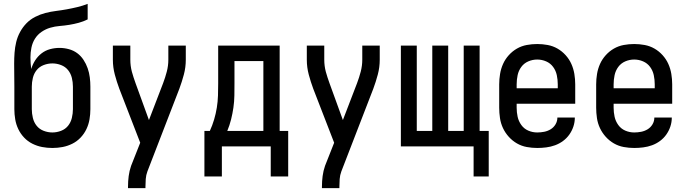

<svg xmlns="http://www.w3.org/2000/svg" viewBox="-20 -755 3540 990"><path d="M250 8Q223 8 197 3Q171 -2 147 -14Q123 -26 104.5 -45.5Q86 -65 74.5 -89Q63 -113 58.5 -139.5Q54 -166 54 -192V-308Q54 -337 53.5 -367Q53 -397 53 -427Q53 -455 55 -483Q57 -511 63.5 -538Q70 -565 83.5 -590Q97 -615 116.5 -635Q136 -655 161.5 -668Q187 -681 214 -688Q241 -695 269 -698.5Q297 -702 324.5 -707Q352 -712 379 -718.5Q406 -725 432 -735V-655Q410 -644 386 -637.5Q362 -631 337.5 -627Q313 -623 288 -621Q263 -619 239 -612Q215 -605 194 -590.5Q173 -576 160 -555Q147 -534 142 -509Q137 -484 137 -459Q137 -444 138 -429Q139 -414 141 -399Q148 -423 161.5 -444Q175 -465 194.5 -480Q214 -495 238 -501.5Q262 -508 287 -508Q311 -508 335 -501.5Q359 -495 378 -481Q397 -467 410.5 -446.5Q424 -426 432 -403Q440 -380 443 -356Q446 -332 446 -308V-192Q446 -166 441.5 -139.5Q437 -113 425.5 -89Q414 -65 395.5 -45.5Q377 -26 353 -14Q329 -2 303 3Q277 8 250 8ZM250 -72Q273 -72 295 -80.5Q317 -89 331 -106.5Q345 -124 350.5 -147Q356 -170 356 -192V-308Q356 -331 350.5 -353.5Q345 -376 331 -393.5Q317 -411 295 -419.5Q273 -428 250 -428Q227 -428 205 -419.5Q183 -411 169 -393.5Q155 -376 149.5 -353.5Q144 -331 144 -308V-192Q144 -170 149.5 -147Q155 -124 169 -106.5Q183 -89 205 -80.5Q227 -72 250 -72Z M640 215V208Q640 180 643.5 153Q647 126 656 100L703 -19L595 -298Q582 -333 572 -370.5Q562 -408 562 -447V-520H652V-447Q652 -431 654 -415.5Q656 -400 660 -385Q664 -370 669 -355Q674 -340 679 -326L748 -136L821 -326Q832 -355 840 -385.5Q848 -416 848 -447V-520H938V-447Q938 -408 928 -370.5Q918 -333 905 -298L740 129Q733 148 731.5 168Q730 188 730 208V215Z M1034 155V-80H1062Q1075 -108 1084 -138.5Q1093 -169 1098 -200Q1103 -231 1104 -262.5Q1105 -294 1105 -325V-520H1422V-80H1466V155H1376V0H1124V155ZM1152 -80H1338V-440H1189V-325Q1189 -294 1188.5 -262.5Q1188 -231 1183.5 -200Q1179 -169 1171.5 -139Q1164 -109 1152 -80Z M1640 215V208Q1640 180 1643.5 153Q1647 126 1656 100L1703 -19L1595 -298Q1582 -333 1572 -370.5Q1562 -408 1562 -447V-520H1652V-447Q1652 -431 1654 -415.5Q1656 -400 1660 -385Q1664 -370 1669 -355Q1674 -340 1679 -326L1748 -136L1821 -326Q1832 -355 1840 -385.5Q1848 -416 1848 -447V-520H1938V-447Q1938 -408 1928 -370.5Q1918 -333 1905 -298L1740 129Q1733 148 1731.5 168Q1730 188 1730 208V215Z M2422 155V0H2047V-520H2129V-80H2209V-520H2291V-80H2371V-520H2453V-80H2500V155Z M2750 8Q2723 8 2696 3Q2669 -2 2645.5 -15.5Q2622 -29 2603.5 -49.5Q2585 -70 2573.5 -94.5Q2562 -119 2558 -146Q2554 -173 2554 -200V-320Q2554 -347 2558.5 -374Q2563 -401 2574 -425.5Q2585 -450 2603.5 -470.5Q2622 -491 2645.5 -504.5Q2669 -518 2696 -523Q2723 -528 2750 -528Q2777 -528 2804 -523Q2831 -518 2854.5 -504.5Q2878 -491 2896.5 -470.5Q2915 -450 2926 -425.5Q2937 -401 2941.5 -374Q2946 -347 2946 -320V-220H2644V-200Q2644 -176 2649 -153Q2654 -130 2668 -110.5Q2682 -91 2704 -81.5Q2726 -72 2750 -72Q2768 -72 2786 -75.5Q2804 -79 2819.5 -88.5Q2835 -98 2844.5 -114Q2854 -130 2854 -149H2944Q2944 -125 2936.5 -102.5Q2929 -80 2915.5 -61Q2902 -42 2883 -28Q2864 -14 2842 -6Q2820 2 2796.5 5Q2773 8 2750 8ZM2644 -300H2856V-320Q2856 -344 2851 -367.5Q2846 -391 2832 -410Q2818 -429 2796 -438.5Q2774 -448 2750 -448Q2726 -448 2704 -438.5Q2682 -429 2668 -410Q2654 -391 2649 -367.5Q2644 -344 2644 -320Z M3250 8Q3223 8 3196 3Q3169 -2 3145.5 -15.5Q3122 -29 3103.5 -49.5Q3085 -70 3073.5 -94.5Q3062 -119 3058 -146Q3054 -173 3054 -200V-320Q3054 -347 3058.5 -374Q3063 -401 3074 -425.5Q3085 -450 3103.5 -470.5Q3122 -491 3145.5 -504.5Q3169 -518 3196 -523Q3223 -528 3250 -528Q3277 -528 3304 -523Q3331 -518 3354.5 -504.5Q3378 -491 3396.5 -470.5Q3415 -450 3426 -425.5Q3437 -401 3441.5 -374Q3446 -347 3446 -320V-220H3144V-200Q3144 -176 3149 -153Q3154 -130 3168 -110.5Q3182 -91 3204 -81.5Q3226 -72 3250 -72Q3268 -72 3286 -75.5Q3304 -79 3319.5 -88.5Q3335 -98 3344.5 -114Q3354 -130 3354 -149H3444Q3444 -125 3436.5 -102.5Q3429 -80 3415.5 -61Q3402 -42 3383 -28Q3364 -14 3342 -6Q3320 2 3296.5 5Q3273 8 3250 8ZM3144 -300H3356V-320Q3356 -344 3351 -367.5Q3346 -391 3332 -410Q3318 -429 3296 -438.5Q3274 -448 3250 -448Q3226 -448 3204 -438.5Q3182 -429 3168 -410Q3154 -391 3149 -367.5Q3144 -344 3144 -320Z"/></svg>

Font: Iosevka Term Curly Medium
Style: Regular
Weight: 500
Designer: Belleve Invis
Foundry: Belleve Invis
Version: Version 32.3.0